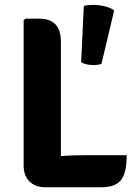

<svg xmlns="http://www.w3.org/2000/svg" viewBox="-20 -766 561 788"><path d="M500 -129Q500 -56 476.5 -26.8Q453 2.5 396.5 2.5H165.5Q125 2.5 101 -21.2Q77 -45 77 -87V-682.5L84 -689.5H140Q184.5 -689.5 207.2 -666.5Q230 -643.5 230 -592.5V-125.5Q278.5 -129 323 -129ZM324 -741.5Q340 -746 362.5 -746Q386 -746 409.8 -740.2Q433.5 -734.5 448.5 -723L396.5 -504Q384 -499 364.5 -499Q332 -499 313 -510.5Z"/></svg>

Font: Signika Negative SC
Style: Bold
Weight: 700
Designer: Anna Giedryś
Foundry: Anna Giedryś
Version: Version 2.000; ttfautohint (v1.8.3) -l 8 -r 50 -G 200 -x 9 -